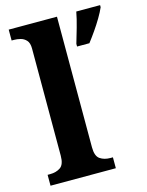

<svg xmlns="http://www.w3.org/2000/svg" viewBox="-115 -831 692 903"><g transform="rotate(-15 231.0 -380.0)"><path d="M307 -613Q316 -643 328 -685Q340 -727 346 -760H462V-750Q453 -729 437 -702Q421 -675 402.5 -648.5Q384 -622 367 -600H307ZM17 0V-53H29Q59 -53 79.5 -67Q100 -81 100 -124V-646Q100 -673 88 -686Q76 -699 59.5 -703Q43 -707 29 -707H17V-760H252V-124Q252 -81 272.5 -67Q293 -53 323 -53H335V0Z"/></g></svg>

Font: Noto Serif
Style: Bold
Weight: 700
Designer: Monotype Design Team
Foundry: Monotype Imaging Inc.
Version: Version 2.014